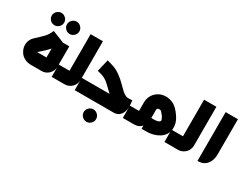

<svg xmlns="http://www.w3.org/2000/svg" viewBox="-82 -1275 2730 2122"><g transform="rotate(30 1283.5 -214.5)"><path d="M231 -509Q199 -509 175.5 -532.5Q152 -556 152 -588Q152 -620 175.5 -643.5Q199 -667 231 -667Q263 -667 286.5 -643.5Q310 -620 310 -588Q310 -556 286.5 -532.5Q263 -509 231 -509ZM425 -509Q393 -509 369.5 -532.5Q346 -556 346 -588Q346 -620 369.5 -643.5Q393 -667 425 -667Q457 -667 480.5 -643.5Q504 -620 504 -588Q504 -556 480.5 -532.5Q457 -509 425 -509Z M222 0Q189 0 159.5 -11.5Q130 -23 108 -43Q80 -70 66 -109.5Q52 -149 60.5 -192Q69 -235 105 -269Q142 -306 169.5 -330Q197 -354 218 -381Q239 -408 257 -451L404 -392Q386 -349 367 -318.5Q348 -288 326 -263Q304 -238 275.5 -212Q247 -186 210 -153Q205 -151 204.5 -151Q204 -151 205 -152Q207 -157 216 -157H352Q347 -153 342.5 -148.5Q338 -144 333 -139V-390H490V-131Q490 -95 472.5 -65Q455 -35 425.5 -17.5Q396 0 360 0Z M490 0V-157H645Q641 -153 636.5 -148.5Q632 -144 627 -139V-624H784V-131Q784 -95 766.5 -65Q749 -35 719 -17.5Q689 0 653 0Z M1070 238Q1038 238 1014.5 214.5Q991 191 991 159Q991 127 1014.5 103.5Q1038 80 1070 80Q1102 80 1125.5 103.5Q1149 127 1149 159Q1149 191 1125.5 214.5Q1102 238 1070 238Z M784 0V-157H1158Q1157 -154 1156 -150.5Q1155 -147 1154 -143Q1146 -151 1136.5 -159Q1127 -167 1118 -176Q1093 -200 1067.5 -224.5Q1042 -249 1022 -264Q991 -286 960 -296Q929 -306 898 -313L935 -467Q966 -460 1014 -444.5Q1062 -429 1113 -392Q1160 -358 1196.5 -320.5Q1233 -283 1260 -258Q1289 -234 1307.5 -226Q1326 -218 1344.5 -219Q1363 -220 1392 -221L1398 -148Q1399 -137 1396 -113.5Q1393 -90 1381 -63.5Q1369 -37 1344 -18.5Q1319 0 1275 0Z M1929 0V-157H1957V0ZM1398 0V-157H1532Q1527 -153 1522.5 -148.5Q1518 -144 1514 -139V-264Q1514 -302 1528 -335.5Q1542 -369 1567 -393Q1605 -430 1655 -440Q1705 -450 1755 -435Q1805 -420 1843 -381Q1887 -334 1912.5 -286.5Q1938 -239 1938 -188Q1938 -136 1915.5 -100Q1893 -64 1857 -42Q1821 -20 1780.5 -10Q1740 0 1704 0H1637V-157H1704Q1739 -157 1755 -163.5Q1771 -170 1776 -177Q1781 -184 1781 -187Q1781 -193 1771.5 -215.5Q1762 -238 1729 -273Q1722 -281 1714 -283.5Q1706 -286 1698.5 -285.5Q1691 -285 1684 -282Q1675 -281 1673 -271.5Q1671 -262 1671 -254V-156Q1671 -116 1659 -80.5Q1647 -45 1618 -22.5Q1589 0 1535 0Z M1938 0V-157H2093Q2089 -153 2084.5 -148.5Q2080 -144 2075 -139V-624H2232V-131Q2232 -95 2214.5 -65Q2197 -35 2167 -17.5Q2137 0 2101 0Z M2350 -1V-624H2507V-175Q2507 -132 2491.5 -91.5Q2476 -51 2441.5 -26Q2407 -1 2350 -1Z"/></g></svg>

Font: Mada ExtraBold
Style: Regular
Weight: 800
Designer: Khaled Hosny
Version: Version 1.5